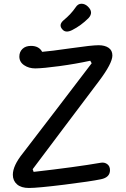

<svg xmlns="http://www.w3.org/2000/svg" viewBox="-20 -972 660 1002"><path d="M131 9Q90.5 9 68.8 -10Q47 -29 47 -60Q47 -107.5 99.5 -172.5Q136 -219 284.2 -413.5Q432.5 -608 458.5 -642L451 -655Q375 -638.5 290.2 -627Q205.5 -615.5 164 -615Q130.5 -615 105.8 -631.8Q81 -648.5 81 -677Q81 -701 97.2 -716.8Q113.5 -732.5 141.5 -732.5Q183.5 -732.5 200 -701.5Q240.5 -704.5 349.8 -720.2Q459 -736 494.5 -736Q527 -736 546.8 -722.5Q566.5 -709 566.5 -682.5Q566.5 -641.5 496 -548Q448.5 -486 308.5 -299.2Q168.5 -112.5 150.5 -89L155.5 -75Q372 -99.5 508 -123Q526.5 -125.5 540.2 -115Q554 -104.5 554 -84Q554 -46 506.5 -36.5Q454.5 -25.5 315.5 -8.2Q176.5 9 131 9ZM306.5 -817.5Q323.5 -798.5 356.5 -815Q403 -838.5 442 -877.5Q470 -908 438.5 -938Q423.5 -952.5 405 -952.5Q386.5 -952.5 374.5 -933.5Q350.5 -898 311.5 -866Q283.5 -841.5 306.5 -817.5Z"/></svg>

Font: Monaspace Radon
Style: Regular
Weight: 400
Designer: Riley Cran & the Lettermatic Team
Foundry: Lettermatic
Version: Version 1.000 (Monaspace Radon)